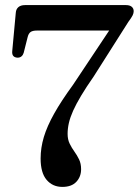

<svg xmlns="http://www.w3.org/2000/svg" viewBox="-20 -720 545 754"><path d="M418 -614 438.5 -600H124.5Q108 -600 100 -594.2Q92 -588.5 88.5 -574L73 -512.5Q70.5 -504 64.5 -498.8Q58.5 -493.5 49 -493.5Q38 -494 32.5 -500Q27 -506 28 -518.5L42 -670Q43 -684 52.2 -692Q61.5 -700 78.5 -700H474.5Q489.5 -700 497.2 -693.5Q505 -687 505 -676Q505 -668.5 501 -660Q497 -651.5 484 -634L347.5 -419Q318.5 -377.5 298.8 -344.5Q279 -311.5 267.2 -285.2Q255.5 -259 250.5 -237Q245.5 -215 245.5 -194.5Q245.5 -172.5 253.5 -156Q261.5 -139.5 272 -125Q282.5 -110.5 290.5 -94Q298.5 -77.5 298.5 -55.5Q298.5 -26 279.8 -6Q261 14 225 14Q186.5 14 163 -13.8Q139.5 -41.5 139.5 -97.5Q139.5 -139.5 152.2 -182Q165 -224.5 192.8 -274Q220.5 -323.5 266.5 -386.5Z"/></svg>

Font: Fraunces 17pt
Style: Regular
Weight: 400
Version: Version 1.000;[b76b70a41]